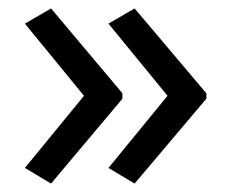

<svg xmlns="http://www.w3.org/2000/svg" viewBox="-20 -491 549 455"><path d="M469 -257V-270L299 -471L237 -435L377 -264L237 -93L299 -56ZM270 -257V-270L101 -471L39 -435L179 -264L39 -93L101 -56Z"/></svg>

Font: Noto Sans Hebrew Droid
Style: Bold
Weight: 700
Designer: Monotype Design Team
Foundry: Monotype Imaging Inc.
Version: Version 1.100